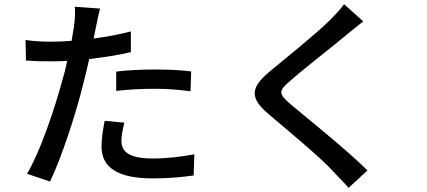

<svg xmlns="http://www.w3.org/2000/svg" viewBox="-20 -830 2040 917"><path d="M605 -581V-680C548 -665 487 -654 427 -646L439 -704C443 -724 451 -764 458 -789L337 -798C340 -775 338 -740 334 -708C331 -689 327 -664 322 -635C287 -632 254 -631 223 -631C184 -631 150 -632 102 -639L104 -541C140 -538 175 -537 222 -537C247 -537 273 -538 301 -539C294 -504 286 -473 277 -444C240 -306 170 -101 109 0L219 37C273 -75 340 -279 375 -419C386 -462 397 -505 406 -548C474 -556 541 -566 605 -581ZM535 -488V-396C596 -403 657 -406 722 -406C782 -406 839 -401 890 -394L893 -489C837 -496 777 -498 720 -498C656 -498 588 -495 535 -488ZM574 -244 480 -253C472 -212 465 -170 465 -129C465 -28 546 22 709 22C785 22 849 16 905 8L908 -93C843 -81 775 -73 710 -73C584 -73 560 -113 560 -158C560 -182 566 -213 574 -244Z M1715 -728 1623 -810C1610 -789 1581 -760 1558 -736C1491 -669 1347 -554 1271 -491C1177 -413 1169 -364 1264 -284C1355 -207 1516 -73 1569 -14C1593 13 1621 39 1645 67L1735 -16C1639 -112 1450 -263 1368 -332C1309 -383 1309 -395 1366 -444C1435 -505 1573 -611 1639 -667C1659 -682 1690 -709 1715 -728Z"/></svg>

Font: Spoqa Han Sans Neo Medium
Style: Regular
Weight: 500
Designer: [Spoqa Han Sans Neo] Dong-huui Kim ___ Younghwa Kang ___ Yujin Lee ___ [Noto Sans] Ryoko NISHIZUKA ____ (kana & ideograp
Foundry: Spoqa (http://www.spoqa-han-sans.com)
Version: Version 1.100;hotconv 1.0.109;makeotfexe 2.5.65596